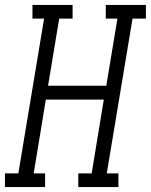

<svg xmlns="http://www.w3.org/2000/svg" viewBox="-50 -755 609 775"><path d="M-30 0V-55H24L128 -680H81V-735H243V-680H189L144 -409H379L424 -680H377V-735H539V-680H485L381 -55H428V0H266V-55H320L369 -353H135L86 -55H132V0Z"/></svg>

Font: Iosevka Slab Light
Style: Italic
Weight: 300
Italic angle: -9°
Monospace: yes
Designer: Belleve Invis
Foundry: Belleve Invis
Version: Version 11.1.1; ttfautohint (v1.8.3)